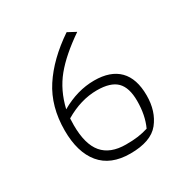

<svg xmlns="http://www.w3.org/2000/svg" viewBox="-141 -719 815 839"><g transform="rotate(-30 266.0 -299.5)"><path d="M83 -231Q83 -351 140 -438.5Q197 -526 305 -599L346 -577Q254 -514 204.5 -453.5Q155 -393 135 -308Q218 -356 303 -356Q385 -356 427.5 -313Q470 -270 470 -185Q470 -105 428 -52.5Q386 0 282 0Q183 0 133 -60.5Q83 -121 83 -231ZM397 -59Q422 -113 422 -185Q422 -252 391.5 -282.5Q361 -313 292 -313Q211 -313 130 -265Q129 -253 129 -231Q129 -135 167.5 -89.5Q206 -44 285 -44Q321 -44 346 -47.5Q371 -51 397 -59Z"/></g></svg>

Font: Athiti Light
Style: Regular
Weight: 300
Designer: CadsonDemak Team
Foundry: CadsonDemak
Version: Version 1.032